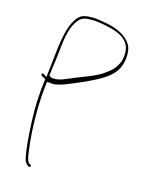

<svg xmlns="http://www.w3.org/2000/svg" viewBox="-110 -593 668 859"><g transform="rotate(15 224.0 -163.5)"><path d="M58 -213 78 -202 77 -200C69 -141 65 -75 68 -9C71 53 74 111 84 160C89 182 94 186 107 195C113 199 119 189 114 186L104 179L102 177C92 159 91 133 88 113C78 35 76 -62 83 -146L88 -192H104C114 -189 125 -190 139 -194H141C171 -201 214 -222 249 -236C311 -265 370 -293 392 -343C406 -374 409 -423 394 -448C371 -485 328 -506 271 -516C245 -520 226 -525 201 -523H199C174 -523 158 -516 149 -507C97 -454 96 -338 82 -232L80 -213L64 -223C57 -227 53 -218 58 -213ZM91 -224V-230H92C94 -247 96 -266 99 -283C109 -347 108 -426 139 -476V-477L140 -478C151 -494 162 -512 199 -512C226 -514 247 -509 268 -506C316 -496 385 -481 392 -419C397 -360 368 -328 336 -305C298 -274 237 -258 182 -233H181C160 -224 138 -212 106 -215C103 -215 94 -219 92 -224ZM113 186H114ZM335 -302H336Z"/></g></svg>

Font: Stray Cat
Style: HlExt
Weight: 100
Version: Version 1.0